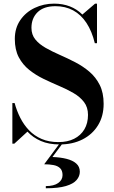

<svg xmlns="http://www.w3.org/2000/svg" viewBox="-20 -780 628 1056"><path d="M308.5 14.5Q248.5 14.5 204.8 -4.5Q161 -23.5 131 -56L59 10H48V-213H60.5Q72 -170.5 91.5 -132Q111 -93.5 140 -63.2Q169 -33 209 -15.8Q249 1.5 301.5 1.5Q351.5 1.5 387.8 -16.8Q424 -35 444 -68.5Q464 -102 464 -148Q464 -190 442 -218.8Q420 -247.5 384.2 -268.2Q348.5 -289 305.5 -307.2Q262.5 -325.5 219.5 -346.2Q176.5 -367 140.8 -395.5Q105 -424 83.2 -465.2Q61.5 -506.5 61.5 -566Q61.5 -625.5 91.5 -669.2Q121.5 -713 170.8 -736.5Q220 -760 277.5 -760Q324.5 -760 363.8 -745Q403 -730 433 -700L503 -760H513.5V-542.5H501.5Q485.5 -608.5 455.5 -654Q425.5 -699.5 382.5 -722.8Q339.5 -746 285 -746Q220.5 -746 186.8 -713Q153 -680 153 -627Q153 -589 174.5 -562.8Q196 -536.5 231.5 -516.5Q267 -496.5 309.2 -478Q351.5 -459.5 394 -437.5Q436.5 -415.5 471.8 -385.5Q507 -355.5 528.5 -312.8Q550 -270 550 -209Q550 -141 519 -90.8Q488 -40.5 433.5 -13Q379 14.5 308.5 14.5ZM232 255.5V243.5Q276.5 243.5 300.2 226.5Q324 209.5 324 183Q324 158 310.5 145Q297 132 274 127.8Q251 123.5 223 123.5L309.5 7H325.5L268.5 83.5Q311.5 85 345.5 93.5Q379.5 102 399.2 119.2Q419 136.5 419 164.5Q419 189.5 401.2 210.2Q383.5 231 342.5 243.2Q301.5 255.5 232 255.5Z"/></svg>

Font: Bodoni Moda 18pt SemiBold
Style: Regular
Weight: 600
Designer: Owen Earl
Foundry: indestructible type
Version: Version 2.005